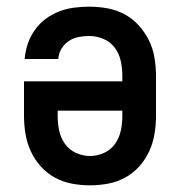

<svg xmlns="http://www.w3.org/2000/svg" viewBox="-20 -548 540 576"><path d="M250 8Q223 8 196 3Q169 -2 145 -15Q121 -28 102.5 -48.5Q84 -69 72.5 -94Q61 -119 56.5 -146Q52 -173 52 -200V-304H347V-320Q347 -342 342.5 -364Q338 -386 325 -404Q312 -422 291 -431Q270 -440 248 -440Q232 -440 216 -437Q200 -434 186.5 -425Q173 -416 164.5 -402Q156 -388 155 -371H54Q56 -395 63.5 -417Q71 -439 84.5 -458Q98 -477 116.5 -491Q135 -505 157 -513.5Q179 -522 202 -525Q225 -528 248 -528Q275 -528 302.5 -523Q330 -518 354 -505Q378 -492 396.5 -471.5Q415 -451 427 -426.5Q439 -402 443.5 -374.5Q448 -347 448 -320V-200Q448 -173 443.5 -146Q439 -119 427.5 -94Q416 -69 397.5 -48.5Q379 -28 355 -15Q331 -2 304 3Q277 8 250 8ZM250 -80Q272 -80 292.5 -89.5Q313 -99 325.5 -117Q338 -135 342.5 -156.5Q347 -178 347 -200V-216H153V-200Q153 -178 157.5 -156.5Q162 -135 174.5 -117Q187 -99 207.5 -89.5Q228 -80 250 -80Z"/></svg>

Font: Iosevka SS18 Semibold
Style: Regular
Weight: 600
Monospace: yes
Designer: Belleve Invis
Foundry: Belleve Invis
Version: Version 25.1.1; ttfautohint (v1.8.4)